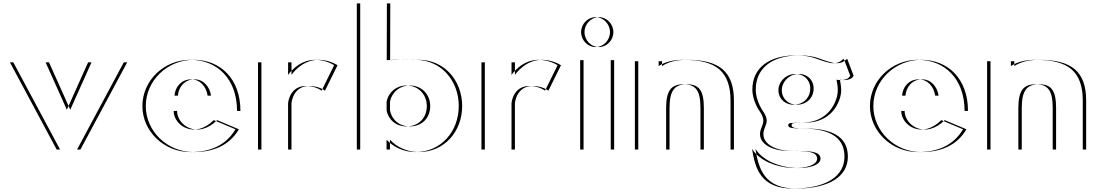

<svg xmlns="http://www.w3.org/2000/svg" viewBox="-20 -880 6474 1130"><path d="M268.5 -513 393.5 -234 518.5 -513H728.5L453.5 0H333.5L58.5 -513ZM248.5 -513H38.5L313.5 0H433.5L708.5 -513H498.5L373.5 -234Z M1027 -317C1030 -364 1064 -413 1125 -413C1177 -413 1214 -371 1222 -317ZM1258 -173 1386 -119C1328 -22 1234 15 1120 15C965 15 838 -107 838 -256C838 -406 965 -528 1120 -528C1276 -528 1395 -418 1395 -227H1022C1022 -141 1145 -60 1258 -173ZM1007 -317H1202C1194 -371 1157 -413 1105 -413C1044 -413 1010 -364 1007 -317ZM1238 -173C1125 -60 1002 -141 1002 -227H1375C1375 -418 1256 -528 1100 -528C945 -528 818 -406 818 -256C818 -107 945 15 1100 15C1214 15 1308 -22 1366 -119Z M1695.5 -513V-439C1695.5 -439 1753.5 -528 1854.5 -528C1920.5 -528 1966.5 -496 1966.5 -496L1892.5 -346C1892.5 -346 1859.5 -374 1800.5 -374C1708.5 -374 1695.5 -283 1695.5 -270V0H1518.5V-513ZM1675.5 -513H1498.5V0H1675.5V-270C1675.5 -283 1688.5 -374 1780.5 -374C1839.5 -374 1872.5 -346 1872.5 -346L1946.5 -496C1946.5 -496 1900.5 -528 1834.5 -528C1733.5 -528 1675.5 -439 1675.5 -439Z M2512 -256C2512 -186 2464 -136 2392 -136C2331.6 -136 2285.7 -174.3 2275.3 -230.9L2275.4 -281.6C2286.4 -338.7 2334.2 -377 2392 -377C2459 -377 2512 -327 2512 -256ZM2100 0V-860H2277L2276.1 -526C2345 -530.5 2414.8 -528 2445 -528C2595 -528 2700 -406 2700 -256C2700 -106 2595 15 2445 15C2375 15 2313 -16 2275 -58V0ZM2492 -256C2492 -327 2439 -377 2372 -377C2314.2 -377 2266.4 -338.7 2255.4 -281.6L2255.3 -230.9C2265.7 -174.3 2311.6 -136 2372 -136C2444 -136 2492 -186 2492 -256ZM2080 0H2255V-58C2293 -16 2355 15 2425 15C2575 15 2680 -106 2680 -256C2680 -406 2575 -528 2425 -528C2394.8 -528 2325 -530.5 2256.1 -526L2257 -860H2080Z M3010.5 -513V-439C3010.5 -439 3068.5 -528 3169.5 -528C3235.5 -528 3281.5 -496 3281.5 -496L3207.5 -346C3207.5 -346 3174.5 -374 3115.5 -374C3023.5 -374 3010.5 -283 3010.5 -270V0H2833.5V-513ZM2990.5 -513H2813.5V0H2990.5V-270C2990.5 -283 3003.5 -374 3095.5 -374C3154.5 -374 3187.5 -346 3187.5 -346L3261.5 -496C3261.5 -496 3215.5 -528 3149.5 -528C3048.5 -528 2990.5 -439 2990.5 -439Z M3420 -691C3420 -739 3459 -779 3505 -779C3551 -779 3590 -739 3590 -691C3590 -643 3551 -603 3505 -603C3459 -603 3420 -643 3420 -691ZM3414.5 0V-526H3594.5V0ZM3400 -691C3400 -643 3439 -603 3485 -603C3531 -603 3570 -643 3570 -691C3570 -739 3531 -779 3485 -779C3439 -779 3400 -739 3400 -691ZM3394.5 0H3574.5V-526H3394.5Z M3920.5 0H3736.5V-520H3876.5V-491C3910.5 -514 3957.5 -528 4022.5 -528C4214.5 -528 4299.5 -459 4299.5 -287V0H4122.5V-244C4122.5 -345 4096.5 -384 4022.5 -384C3948.5 -384 3920.5 -345 3920.5 -244ZM3900.5 0V-244C3900.5 -345 3928.5 -384 4002.5 -384C4076.5 -384 4102.5 -345 4102.5 -244V0H4279.5V-287C4279.5 -459 4194.5 -528 4002.5 -528C3937.5 -528 3890.5 -514 3856.5 -491V-520H3716.5V0Z M4473 -90C4473 -142.2 4518 -155 4471 -225C4471 -225 4428 -284 4428 -353C4428 -481 4527 -552.6 4679 -554C4787 -555 4806 -527 4888 -509C4939.8 -503.5 4946.3 -522.3 4966 -534L5004 -434C4985 -398 4923 -411 4923 -411C4929 -383 4932.4 -354.9 4930 -334C4924 -281 4879 -164 4730 -158C4647 -157 4639 -158 4639 -142C4639 -126 4668 -124 4717 -124C4913 -124 4970 -51 4970 42C4970 155 4867 227 4674 230C4474 233 4444 107 4426 -4C4518 141 4816 132 4809 51C4805.4 9.6 4745 8 4640 8C4550 8 4473 -29 4473 -90ZM4581.5 -343C4578.2 -393 4617.8 -438.4 4669.5 -444C4724.5 -450 4765.2 -415 4768.5 -365C4771.8 -315 4738.8 -270 4680.5 -264C4628.7 -258.7 4584.8 -293 4581.5 -343ZM4453 -90C4453 -29 4530 8 4620 8C4725 8 4785.4 9.6 4789 51C4796 132 4498 141 4406 -4C4424 107 4454 233 4654 230C4847 227 4950 155 4950 42C4950 -51 4893 -124 4697 -124C4648 -124 4619 -126 4619 -142C4619 -158 4627 -157 4710 -158C4859 -164 4904 -281 4910 -334C4912.4 -354.9 4909 -383 4903 -411C4903 -411 4965 -398 4984 -434L4946 -534C4926.3 -522.3 4919.8 -503.5 4868 -509C4786 -527 4767 -555 4659 -554C4507 -552.6 4408 -481 4408 -353C4408 -284 4451 -225 4451 -225C4498 -155 4453 -142.2 4453 -90ZM4561.5 -343C4564.8 -293 4608.7 -258.7 4660.5 -264C4718.8 -270 4751.8 -315 4748.5 -365C4745.2 -415 4704.5 -450 4649.5 -444C4597.8 -438.4 4558.2 -393 4561.5 -343Z M5309 -317C5312 -364 5346 -413 5407 -413C5459 -413 5496 -371 5504 -317ZM5540 -173 5668 -119C5610 -22 5516 15 5402 15C5247 15 5120 -107 5120 -256C5120 -406 5247 -528 5402 -528C5558 -528 5677 -418 5677 -227H5304C5304 -141 5427 -60 5540 -173ZM5289 -317H5484C5476 -371 5439 -413 5387 -413C5326 -413 5292 -364 5289 -317ZM5520 -173C5407 -60 5284 -141 5284 -227H5657C5657 -418 5538 -528 5382 -528C5227 -528 5100 -406 5100 -256C5100 -107 5227 15 5382 15C5496 15 5590 -22 5648 -119Z M5993.5 0H5809.5V-520H5949.5V-491C5983.5 -514 6030.5 -528 6095.5 -528C6287.5 -528 6372.5 -459 6372.5 -287V0H6195.5V-244C6195.5 -345 6169.5 -384 6095.5 -384C6021.5 -384 5993.5 -345 5993.5 -244ZM5973.5 0V-244C5973.5 -345 6001.5 -384 6075.5 -384C6149.5 -384 6175.5 -345 6175.5 -244V0H6352.5V-287C6352.5 -459 6267.5 -528 6075.5 -528C6010.5 -528 5963.5 -514 5929.5 -491V-520H5789.5V0Z"/></svg>

Font: Hussar Plate
Style: Regular
Weight: 700
Foundry: Cannot Into Space Fonts
Version: Version 0.798247